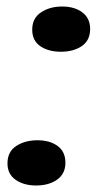

<svg xmlns="http://www.w3.org/2000/svg" viewBox="-20 -549 304 590"><path d="M167 -390Q129 -390 104 -407Q79 -424 79 -458Q79 -493 106 -511Q133 -529 171 -529Q209 -529 233 -511Q257 -493 257 -460Q257 -425 231.5 -407.5Q206 -390 167 -390ZM91 21Q53 21 28 3.5Q3 -14 3 -47Q3 -83 30 -100.5Q57 -118 95 -118Q133 -118 157 -100.5Q181 -83 181 -49Q181 -15 155.5 3Q130 21 91 21Z"/></svg>

Font: Sansita Swashed Light SemiBold
Style: Regular
Weight: 600
Version: Version 1.003